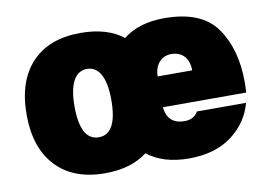

<svg xmlns="http://www.w3.org/2000/svg" viewBox="-65 -659 1049 762"><g transform="rotate(-10 459.5 -277.5)"><path d="M301.3 -560.1C215.8 -560.1 150.4 -535.6 104 -486.3C57.6 -437 34.2 -367.7 34.2 -277.3C34.2 -187.5 57.6 -118.2 104.5 -68.8C150.9 -19.5 216.8 5.4 301.3 5.4C371.1 5.4 427.7 -11.2 471.7 -44.9C515.1 -11.2 570.8 5.4 639.6 5.4C710.9 5.4 769 -11.7 813.5 -45.9C857.9 -79.6 886.7 -122.1 899.9 -172.9H701.7C691.4 -152.8 671.9 -143.6 647 -143.6C602.5 -143.6 577.1 -166.5 571.8 -212.9H907.7C908.7 -227.1 909.2 -241.2 909.2 -254.4C909.2 -343.8 888.7 -417.5 848.1 -474.6C807.6 -531.7 737.3 -560.1 638.2 -560.1C570.3 -560.1 515.1 -543.5 472.2 -509.8C428.7 -543.5 371.6 -560.1 301.3 -560.1ZM301.3 -415C349.6 -415 375.5 -366.7 375.5 -277.3C375.5 -185.5 350.6 -139.6 301.3 -139.6C252 -139.6 227.1 -185.5 227.1 -277.3C227.1 -366.7 252.9 -415 301.3 -415ZM572.8 -336.9C572.8 -383.8 601.1 -415 640.6 -415C685.1 -415 711.9 -385.7 711.9 -336.9Z"/></g></svg>

Font: Estedad Black
Style: Regular
Weight: 900
Designer: Amin Abedi
Version: Version 7.3